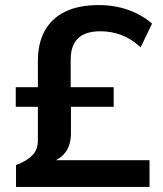

<svg xmlns="http://www.w3.org/2000/svg" viewBox="-20 -735 640 755"><path d="M43 0V-86Q84 -101 106.5 -123.5Q129 -146 129 -183V-315H42V-392H129V-497Q129 -564 155.5 -613Q182 -662 235 -688.5Q288 -715 369 -715Q431 -715 484.5 -696Q538 -677 578 -642L533 -549Q497 -582 458 -597Q419 -612 375 -612Q315 -612 286.5 -584Q258 -556 258 -501V-392H427V-315H259V-213Q259 -168 240.5 -140.5Q222 -113 188 -100V-105H568V0Z"/></svg>

Font: Mulish ExtraLight
Style: Bold
Weight: 700
Version: Version 3.603